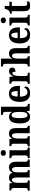

<svg xmlns="http://www.w3.org/2000/svg" viewBox="2110 -2916 816 5075"><g transform="rotate(-90 2517.5 -378.0)"><path d="M16 0H287V-51H284C246 -51 223 -59 223 -116V-311C223 -394 244 -468 299 -468C348 -468 364 -418 364 -333V0H561V-51H558C519 -51 501 -60 501 -122V-324C501 -401 521 -468 576 -468C625 -468 642 -418 642 -333V0H840V-51H837C798 -51 780 -60 780 -122V-354C780 -490 725 -548 632 -548C563 -548 518 -519 494 -460H489C469 -523 425 -548 363 -548C288 -548 250 -519 224 -463H219L207 -536H21V-488H24C62 -488 86 -479 86 -422V-120C86 -60 63 -51 24 -51H16Z M1012 -630C1054 -630 1089 -651 1089 -698C1089 -746 1054 -766 1012 -766C969 -766 936 -746 936 -698C936 -651 969 -630 1012 -630ZM876 0H1156V-51H1146C1110 -51 1084 -64 1084 -123V-536H875V-485H888C923 -485 948 -472 948 -417V-122C948 -64 923 -51 886 -51H876Z M1187 0H1458V-51H1454C1416 -51 1394 -59 1394 -116V-311C1394 -393 1412 -469 1470 -469C1519 -469 1534 -418 1534 -333V0H1732V-51H1728C1689 -51 1671 -60 1671 -122V-354C1671 -490 1621 -548 1528 -548C1458 -548 1421 -519 1395 -463H1391L1379 -536H1192V-485H1196C1234 -485 1257 -476 1257 -420V-120C1257 -60 1232 -51 1193 -51H1187Z M1970 10C2038 10 2079 -25 2106 -81H2110L2132 0H2308V-51H2300C2259 -51 2235 -65 2235 -126V-760H2020V-709H2027C2066 -709 2098 -702 2098 -646V-580C2098 -542 2098 -500 2100 -469H2095C2071 -515 2034 -547 1969 -547C1857 -547 1793 -460 1793 -267C1793 -75 1857 10 1970 10ZM2010 -60C1954 -60 1932 -128 1932 -267C1932 -404 1954 -479 2010 -479C2077 -479 2098 -404 2098 -268C2098 -133 2076 -60 2010 -60Z M2590 10C2718 10 2769 -52 2769 -102C2769 -124 2756 -138 2739 -144C2719 -97 2683 -60 2623 -60C2544 -60 2503 -121 2501 -259H2786V-307C2786 -465 2708 -548 2580 -548C2441 -548 2362 -453 2362 -265C2362 -91 2439 10 2590 10ZM2650 -319H2503C2504 -428 2535 -487 2583 -487C2631 -487 2650 -423 2650 -319Z M2839 0H3133V-51H3105C3071 -51 3046 -59 3046 -118V-275C3046 -360 3069 -459 3117 -459C3150 -459 3158 -431 3158 -376C3228 -376 3269 -404 3269 -461C3269 -512 3241 -547 3176 -547C3106 -547 3070 -507 3043 -436H3039L3022 -536H2844V-485H2847C2885 -485 2908 -476 2908 -417V-123C2908 -60 2882 -51 2843 -51H2839Z M3300 0H3570V-51H3568C3529 -51 3507 -59 3507 -116V-311C3507 -397 3523 -468 3580 -468C3629 -468 3646 -418 3646 -333V0H3844V-51H3841C3802 -51 3784 -60 3784 -122V-354C3784 -490 3736 -548 3640 -548C3566 -548 3530 -509 3508 -466H3503C3504 -485 3507 -532 3507 -576V-760H3297V-709H3308C3331 -709 3369 -701 3369 -647V-120C3369 -60 3341 -51 3305 -51H3300Z M4135 10C4263 10 4314 -52 4314 -102C4314 -124 4301 -138 4284 -144C4264 -97 4228 -60 4168 -60C4089 -60 4048 -121 4046 -259H4331V-307C4331 -465 4253 -548 4125 -548C3986 -548 3907 -453 3907 -265C3907 -91 3984 10 4135 10ZM4195 -319H4048C4049 -428 4080 -487 4128 -487C4176 -487 4195 -423 4195 -319Z M4518 -630C4560 -630 4595 -651 4595 -698C4595 -746 4560 -766 4518 -766C4475 -766 4442 -746 4442 -698C4442 -651 4475 -630 4518 -630ZM4382 0H4662V-51H4652C4616 -51 4590 -64 4590 -123V-536H4381V-485H4394C4429 -485 4454 -472 4454 -417V-122C4454 -64 4429 -51 4392 -51H4382Z M4898 10C4956 10 4998 -4 5017 -13V-75C4998 -70 4977 -67 4954 -67C4912 -67 4898 -93 4898 -156V-474H5009V-536H4898V-660H4822C4813 -612 4800 -583 4783 -563C4765 -541 4736 -522 4695 -520V-474H4760V-147C4760 -31 4810 10 4898 10Z"/></g></svg>

Font: Noto Serif Ethiopic Condensed
Style: Bold
Weight: 700
Width: 3
Designer: Monotype Design Team
Foundry: Monotype Imaging Inc.
Version: Version 2.102